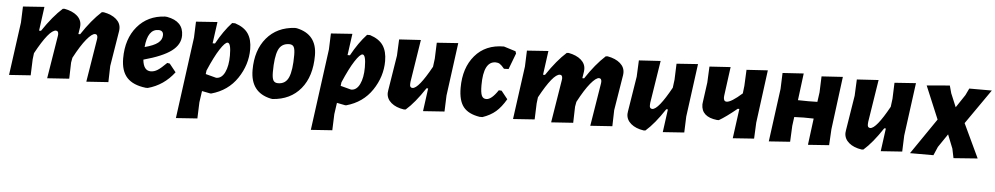

<svg xmlns="http://www.w3.org/2000/svg" viewBox="-38 -786 6687 1290"><g transform="rotate(5 3305.0 -141.5)"><path d="M220 -472 198 -310H211Q280 -413 344 -470L356 -471Q410 -461 441 -434Q472 -407 471 -368L470 -355L463 -310H475Q540 -409 607 -470L620 -471Q674 -461 705 -434Q736 -407 735 -368L734 -355L695 -115L692 -6L544 4L591 -286L592 -297Q592 -320 575 -320Q554 -320 518 -276.5Q482 -233 437 -148L431 -115L428 -6L280 4L327 -286L328 -297Q328 -320 311 -320Q266 -320 177 -156L172 -114L168 -6L23 4L72 -354L76 -462Z M1136 -111Q1066 -19 959 10H945Q859 0 818 -44.5Q777 -89 777 -174Q777 -306 847 -389Q917 -472 1033 -478L1047 -477Q1158 -457 1158 -361Q1158 -300 1099.5 -256Q1041 -212 913 -177Q920 -103 969 -103Q992 -103 1014.5 -117Q1037 -131 1075 -169L1092 -166ZM997 -384Q925 -384 914 -262Q975 -278 1002.5 -299.5Q1030 -321 1030 -352Q1030 -384 997 -384Z M1387 -472 1367 -327H1383Q1431 -415 1486 -474H1506Q1568 -454 1595 -414Q1622 -374 1622 -309Q1622 -204 1560.5 -112.5Q1499 -21 1387 10H1380L1324 -1L1313 76L1309 185L1165 195L1239 -354L1243 -462ZM1467 -340Q1450 -340 1416.5 -288.5Q1383 -237 1342 -141L1339 -117L1411 -98Q1448 -98 1469 -141.5Q1490 -185 1490 -255Q1490 -340 1467 -340Z M1909 -478 1922 -477Q2059 -448 2059 -305Q2059 -164 1990 -80.5Q1921 3 1800 11L1787 9Q1650 -21 1650 -172Q1650 -306 1719.5 -388.5Q1789 -471 1909 -478ZM1881 -366Q1828 -366 1807.5 -319Q1787 -272 1787 -169Q1787 -130 1796 -114Q1805 -98 1828 -98Q1879 -98 1899.5 -145.5Q1920 -193 1920 -296Q1920 -335 1911.5 -350.5Q1903 -366 1881 -366Z M2297 -472 2277 -327H2293Q2341 -415 2396 -474H2416Q2478 -454 2505 -414Q2532 -374 2532 -309Q2532 -204 2470.5 -112.5Q2409 -21 2297 10H2290L2234 -1L2223 76L2219 185L2075 195L2149 -354L2153 -462ZM2377 -340Q2360 -340 2326.5 -288.5Q2293 -237 2252 -141L2249 -117L2321 -98Q2358 -98 2379 -141.5Q2400 -185 2400 -255Q2400 -340 2377 -340Z M2759 -471 2714 -185 2713 -169Q2712 -145 2731 -145Q2771 -145 2856 -299L2863 -354L2867 -462L3011 -472L2963 -114L2959 -6L2815 4L2836 -151H2825Q2758 -49 2698 3L2686 4Q2632 -4 2600 -31Q2568 -58 2568 -97L2570 -115L2608 -352L2613 -462Z M3319 -476 3399 -451 3404 -436 3363 -328 3332 -327Q3313 -350 3301 -357.5Q3289 -365 3273 -365Q3191 -365 3191 -204Q3191 -154 3200 -134Q3209 -114 3231 -114Q3266 -114 3310 -180L3329 -179L3372 -125Q3340 -70 3304.5 -39.5Q3269 -9 3216 9H3197Q3121 -3 3087 -45.5Q3053 -88 3053 -175Q3053 -309 3124 -392.5Q3195 -476 3319 -476Z M3619 -472 3597 -310H3610Q3679 -413 3743 -470L3755 -471Q3809 -461 3840 -434Q3871 -407 3870 -368L3869 -355L3862 -310H3874Q3939 -409 4006 -470L4019 -471Q4073 -461 4104 -434Q4135 -407 4134 -368L4133 -355L4094 -115L4091 -6L3943 4L3990 -286L3991 -297Q3991 -320 3974 -320Q3953 -320 3917 -276.5Q3881 -233 3836 -148L3830 -115L3827 -6L3679 4L3726 -286L3727 -297Q3727 -320 3710 -320Q3665 -320 3576 -156L3571 -114L3567 -6L3422 4L3471 -354L3475 -462Z M4376 -471 4331 -185 4330 -169Q4329 -145 4348 -145Q4388 -145 4473 -299L4480 -354L4484 -462L4628 -472L4580 -114L4576 -6L4432 4L4453 -151H4442Q4375 -49 4315 3L4303 4Q4249 -4 4217 -31Q4185 -58 4185 -97L4187 -115L4225 -352L4230 -462Z M4848 -471 4822 -277 4821 -265Q4821 -237 4841 -237Q4872 -237 4945 -302L4951 -354L4956 -462L5099 -471L5052 -114L5047 -6L4904 4L4931 -196H4920Q4847 -136 4800 -109H4787Q4681 -121 4681 -205L4683 -223L4701 -354L4706 -462Z M5341 -471 5318 -289 5388 -288 5449 -289 5458 -354 5462 -462 5605 -471 5559 -114 5553 -6 5411 4 5434 -175 5367 -176 5303 -174 5295 -114 5290 -6 5147 4 5195 -354 5199 -462Z M5846 -471 5801 -185 5800 -169Q5799 -145 5818 -145Q5858 -145 5943 -299L5950 -354L5954 -462L6098 -472L6050 -114L6046 -6L5902 4L5923 -151H5912Q5845 -49 5785 3L5773 4Q5719 -4 5687 -31Q5655 -58 5655 -97L5657 -115L5695 -352L5700 -462Z M6447 -233 6555 -4 6393 8 6380 -55 6343 -148 6282 -58 6257 0H6099L6264 -241L6171 -463L6326 -476L6340 -425L6378 -334L6436 -421L6458 -467H6610Z"/></g></svg>

Font: Alegreya Sans SC ExtraBold
Style: Italic
Weight: 800
Italic angle: -7°
Designer: Juan Pablo del Peral
Foundry: Huerta Tipografica
Version: Version 2.007